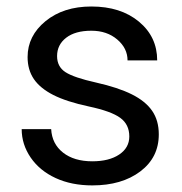

<svg xmlns="http://www.w3.org/2000/svg" viewBox="-20 -558 556 588"><path d="M376 -140.1Q376 -176.8 348.4 -197Q320.8 -217.3 252.2 -231.9Q183.6 -246.6 143.3 -267.1Q103 -287.6 83.7 -315.9Q64.5 -344.2 64.5 -383.3Q64.5 -448.2 119.4 -493.2Q174.3 -538.1 259.8 -538.1Q349.6 -538.1 405.5 -491.7Q461.4 -445.3 461.4 -373H370.6Q370.6 -410.2 339.1 -437Q307.6 -463.9 259.8 -463.9Q210.4 -463.9 182.6 -442.4Q154.8 -420.9 154.8 -386.2Q154.8 -353.5 180.7 -336.9Q206.5 -320.3 274.2 -305.2Q341.8 -290 383.8 -269Q425.8 -248 446 -218.5Q466.3 -189 466.3 -146.5Q466.3 -75.7 409.7 -33Q353 9.8 262.7 9.8Q199.2 9.8 150.4 -12.7Q101.6 -35.2 74 -75.4Q46.4 -115.7 46.4 -162.6H136.7Q139.2 -117.2 173.1 -90.6Q207 -64 262.7 -64Q314 -64 345 -84.7Q376 -105.5 376 -140.1Z"/></svg>

Font: f42100
Style: 7875512
Weight: 400
Designer: Google
Version: Version 2.137; 2017